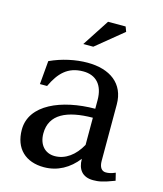

<svg xmlns="http://www.w3.org/2000/svg" viewBox="-111 -810 769 908"><g transform="rotate(15 273.0 -356.5)"><path d="M262 -516C204 -516 138 -502 80 -475L70 -360H105C137 -428 177 -471 253 -471C315 -471 353 -432 353 -357V-315C189 -314 43 -253 43 -130C43 -37 100 15 189 15C256 15 312 -17 353 -70V-69C353 -19 377 14 430 14C456 14 477 11 534 -11L525 -48C504 -39 492 -37 479 -37C458 -37 446 -54 446 -85V-361C446 -463 372 -516 262 -516ZM146 -139C146 -233 227 -270 353 -271V-138C322 -82 277 -49 225 -49C178 -49 146 -83 146 -139ZM219 -596H268L400 -704L391 -728H305Z"/></g></svg>

Font: LT Superior Serif Medium
Style: Regular
Weight: 500
Designer: Daniel Lyons
Foundry: LyonsType
Version: Version 2.120;FEAKit 1.0